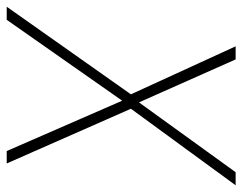

<svg xmlns="http://www.w3.org/2000/svg" viewBox="-118 -627 722 572"><g transform="rotate(90 243.0 -341.0)"><path d="M509 -682 281 -370 444 0H407L257 -344L16 0H-23L238 -370L95 -682H134L262 -394L470 -682Z"/></g></svg>

Font: Fira Sans UltraLight
Style: Italic
Weight: 200
Italic angle: -8°
Designer: Carrois Corporate & Edenspiekermann AG
Foundry: Carrois Corporate GbR & Edenspiekermann AG
Version: Version 4.203;PS 004.203;hotconv 1.0.88;makeotf.lib2.5.64775